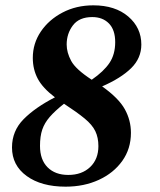

<svg xmlns="http://www.w3.org/2000/svg" viewBox="-20 -690 601 720"><path d="M226 10Q135 10 80 -30Q25 -70 25 -137Q25 -199 68.5 -243Q112 -287 186 -325Q140 -360 121.5 -395Q103 -430 103 -473Q103 -527 133 -571.5Q163 -616 214.5 -643Q266 -670 330 -670Q412 -670 461 -628Q510 -586 510 -523Q510 -472 472 -434.5Q434 -397 363 -366Q425 -322 448 -280.5Q471 -239 471 -192Q471 -132 438.5 -86.5Q406 -41 350.5 -15.5Q295 10 226 10ZM230 -523Q230 -493 247 -461.5Q264 -430 324 -391Q369 -422 390.5 -454Q412 -486 412 -532Q412 -578 388.5 -602Q365 -626 326 -626Q277 -626 253.5 -595Q230 -564 230 -523ZM130 -143Q130 -91 158.5 -62.5Q187 -34 236 -34Q287 -34 318 -63.5Q349 -93 349 -142Q349 -174 337.5 -198Q326 -222 297.5 -245.5Q269 -269 220 -301Q186 -274 166.5 -251.5Q147 -229 138.5 -204Q130 -179 130 -143Z"/></svg>

Font: Spectral SC
Style: Bold Italic
Weight: 700
Italic angle: -10°
Designer: Jean-Baptiste Levee
Foundry: Production Type
Version: Version 2.001